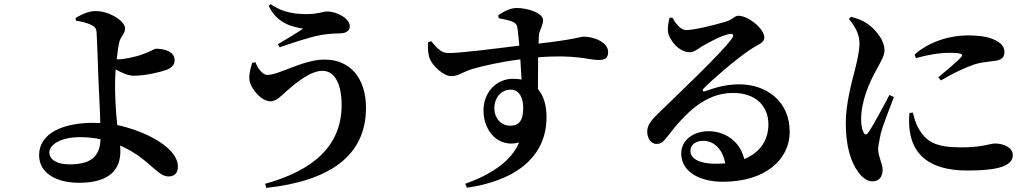

<svg xmlns="http://www.w3.org/2000/svg" viewBox="-20 -842 5040 938"><path d="M351 -741C370 -738 403 -732 426 -720C443 -712 450 -704 452 -684C454 -657 459 -506 461 -451C463 -394 468 -320 470 -241L435 -242C292 -242 171 -193 171 -84C171 3 254 51 366 51C524 51 568 -22 568 -102L567 -131C585 -123 603 -114 620 -104C717 -48 754 20 803 20C831 20 849 5 849 -28C849 -93 773 -148 698 -183C661 -200 611 -219 553 -231C545 -301 542 -380 542 -426C542 -445 543 -473 545 -503C572 -488 605 -472 632 -472C697 -472 770 -492 794 -501C823 -513 833 -528 833 -548C833 -592 780 -604 742 -604C734 -604 715 -590 680 -578C641 -563 584 -552 556 -552H550C554 -589 559 -624 564 -641C573 -668 591 -678 591 -703C591 -739 515 -788 447 -788C411 -788 376 -770 349 -754ZM471 -162C468 -75 422 -39 319 -39C261 -39 221 -61 221 -97C221 -135 276 -172 371 -172C407 -172 441 -168 471 -162Z M1228 -538 1212 -535C1202 -505 1193 -466 1201 -440C1212 -402 1259 -347 1301 -347C1332 -347 1358 -378 1381 -398C1421 -433 1495 -496 1555 -496C1617 -496 1649 -429 1649 -329C1649 -131 1513 -10 1275 56L1281 76C1591 42 1768 -81 1768 -315C1768 -461 1690 -551 1566 -551C1460 -551 1345 -476 1286 -476C1263 -476 1238 -509 1228 -538ZM1293 -813C1335 -723 1416 -710 1461 -702C1433 -683 1378 -650 1338 -626L1346 -611C1394 -627 1487 -660 1548 -671C1576 -676 1617 -679 1640 -679C1673 -679 1689 -694 1689 -713C1689 -752 1626 -786 1578 -786C1560 -786 1532 -773 1481 -773C1430 -773 1363 -778 1302 -822Z M2472 -228C2426 -228 2395 -267 2395 -312C2395 -365 2428 -404 2475 -404C2517 -404 2536 -364 2536 -315C2536 -257 2519 -228 2472 -228ZM2486 -457C2404 -457 2342 -390 2342 -302C2342 -201 2416 -118 2516 -146C2477 -52 2375 12 2253 56L2261 75C2481 44 2650 -63 2650 -270C2650 -323 2638 -372 2608 -407L2609 -562C2793 -577 2857 -549 2901 -549C2931 -549 2951 -554 2951 -588C2951 -634 2884 -663 2831 -663C2815 -663 2795 -650 2611 -629L2613 -672C2616 -696 2633 -717 2633 -744C2633 -777 2561 -803 2504 -803C2471 -803 2438 -784 2414 -767L2416 -753C2444 -748 2468 -743 2484 -736C2500 -729 2505 -722 2508 -705C2511 -684 2514 -653 2517 -619C2404 -605 2215 -581 2172 -583C2137 -583 2122 -600 2086 -641L2071 -635C2070 -613 2070 -585 2077 -563C2088 -523 2146 -470 2185 -470C2220 -470 2241 -491 2288 -505C2336 -519 2420 -539 2522 -552L2528 -453C2515 -456 2501 -457 2486 -457Z M3333 -695C3307 -695 3282 -724 3265 -756L3251 -755C3245 -730 3242 -713 3243 -690C3246 -655 3291 -587 3350 -587C3371 -587 3388 -602 3407 -614C3445 -636 3507 -670 3544 -676C3560 -679 3570 -672 3553 -650C3501 -579 3291 -381 3193 -285C3160 -253 3144 -231 3142 -204C3140 -166 3162 -140 3184 -139C3209 -138 3219 -147 3243 -178C3328 -288 3424 -388 3561 -388C3676 -388 3735 -320 3734 -232C3733 -163 3699 -99 3616 -65C3592 -163 3510 -201 3442 -201C3368 -201 3308 -158 3308 -92C3308 -5 3395 46 3512 46C3718 46 3837 -62 3838 -196C3839 -346 3726 -430 3591 -430C3514 -430 3457 -407 3424 -396C3414 -393 3408 -400 3419 -411C3457 -451 3580 -557 3646 -600C3679 -623 3714 -631 3714 -659C3714 -702 3635 -765 3588 -765C3567 -765 3567 -750 3528 -737C3474 -720 3369 -695 3333 -695ZM3523 -44C3508 -43 3493 -42 3476 -42C3399 -42 3353 -66 3353 -104C3353 -135 3378 -154 3416 -154C3470 -154 3511 -111 3523 -44Z M4448 -575C4524 -644 4631 -669 4706 -669C4773 -669 4814 -661 4848 -643C4879 -626 4887 -606 4887 -588C4887 -563 4874 -551 4849 -546C4819 -541 4783 -540 4742 -528C4697 -513 4631 -482 4577 -449L4564 -464C4608 -501 4658 -543 4675 -562C4685 -574 4690 -584 4617 -584C4587 -584 4539 -581 4455 -558ZM4440 -292C4446 -268 4454 -238 4466 -217C4505 -148 4552 -122 4677 -122C4778 -122 4819 -141 4840 -141C4883 -141 4928 -122 4928 -84C4928 -22 4827 -9 4706 -9C4517 -9 4439 -90 4424 -206C4420 -236 4421 -266 4423 -290ZM4127 -749C4153 -720 4179 -677 4179 -631C4178 -587 4168 -546 4156 -498C4140 -438 4112 -333 4112 -241C4112 -129 4136 -51 4173 -1C4193 26 4217 44 4241 44C4274 44 4292 23 4292 -13C4292 -43 4270 -77 4270 -113C4270 -129 4275 -150 4283 -190C4292 -227 4327 -314 4347 -368L4325 -378C4299 -328 4248 -232 4223 -196C4213 -181 4204 -182 4198 -197C4192 -209 4187 -229 4187 -260C4187 -345 4225 -437 4263 -503C4287 -549 4301 -569 4301 -597C4301 -652 4247 -707 4216 -727C4192 -743 4170 -752 4137 -760Z"/></svg>

Font: Noto Serif SC
Style: Bold
Weight: 700
Designer: Ryoko NISHIZUKA 西塚涼子 (kana & ideographs); Frank Grießhammer (Latin, Greek & Cyrillic); Wenlong ZHANG 张文龙 (bopomofo); San
Foundry: Adobe
Version: Version 2.001;hotconv 1.1.0;makeotfexe 2.6.0